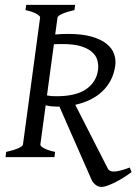

<svg xmlns="http://www.w3.org/2000/svg" viewBox="-20 -635 552 776"><path d="M232.4 -457Q223.6 -457 215.1 -456.8Q206.5 -456.5 197.8 -456.1L169.9 -249.5Q181.6 -247.1 190.4 -246.6Q199.2 -246.1 209 -246.1Q288.1 -246.1 329.3 -275.4Q370.6 -304.7 376.5 -354.5Q378.4 -373 373.5 -391.4Q368.7 -409.7 352.5 -424.3Q336.4 -439 307.4 -448Q278.3 -457 232.4 -457ZM511.7 60.5Q495.6 72.8 477.8 83.7Q460 94.7 443.6 102.8Q427.2 110.8 413.3 115.7Q399.4 120.6 390.6 120.6Q377.9 120.6 367.2 112.5Q356.4 104.5 351.1 93.8L220.2 -204.1H210.4Q199.2 -204.1 187.7 -205.3Q176.3 -206.5 164.6 -209.5L143.1 -50.8Q142.1 -44.9 157 -36.4Q171.9 -27.8 202.6 -21L200.2 0H2.4L4.9 -21Q35.6 -27.8 53.7 -35.9Q71.8 -43.9 72.8 -50.8L142.1 -564Q143.1 -569.8 128.4 -578.6Q113.8 -587.4 83 -594.2L85.9 -615.2H283.7L280.8 -594.2Q250 -587.4 231.7 -579.1Q213.4 -570.8 212.4 -564L203.1 -495.6Q214.8 -496.6 227.5 -497.3Q240.2 -498 253.9 -498Q311.5 -498 349.9 -487.1Q388.2 -476.1 410.6 -458Q433.1 -439.9 441.2 -416.7Q449.2 -393.6 445.8 -369.6Q441.4 -337.9 428.2 -312Q415 -286.1 394 -266.1Q373 -246.1 345.2 -232.4Q317.4 -218.8 284.2 -211.4L415.5 45.9Q422.9 60.1 445.1 58.1Q467.3 56.2 504.4 42Z"/></svg>

Font: Akkhara
Style: Italic
Weight: 400
Italic angle: -7°
Designer: J. Victor Gaultney
Version: Version 1.00 June 13, 2006, initial release